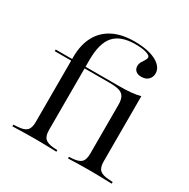

<svg xmlns="http://www.w3.org/2000/svg" viewBox="-145 -765 886 899"><g transform="rotate(30 298.0 -315.5)"><path d="M156.5 -2.4Q125 -2.4 96.4 -1.6Q67.7 -0.8 35.5 0V-8.9L56.5 -10.5Q91.1 -12.1 105.6 -25.4Q120.2 -38.7 120.2 -71V-206.5H192.7V-71Q192.7 -38.7 206.9 -25.4Q221 -12.1 254.8 -9.7L273.4 -8.9V0Q241.9 -0.8 214.1 -1.6Q186.3 -2.4 156.5 -2.4ZM120.2 -206.5V-422.6Q120.2 -489.5 145.2 -535.9Q170.2 -582.3 217.7 -606.5Q265.3 -630.6 333.1 -630.6Q381.5 -630.6 417.3 -620.6Q453.2 -610.5 473 -591.9Q492.7 -573.4 492.7 -549.2Q492.7 -529.8 479.4 -516.1Q466.1 -502.4 441.1 -502.4Q421.8 -502.4 411.3 -512.1Q400.8 -521.8 400.8 -537.1Q400.8 -550 406.9 -560.5Q412.9 -571 419 -579.8Q425 -588.7 425 -596.8Q425 -607.3 402.8 -614.1Q380.6 -621 342.7 -621Q264.5 -621 228.6 -580.6Q192.7 -540.3 192.7 -449.2V-206.5ZM451.6 -2.4Q422.6 -2.4 394.8 -1.6Q366.9 -0.8 336.3 0V-8.9L353.2 -9.7Q387.9 -12.1 401.6 -25.4Q415.3 -38.7 415.3 -71V-206.5H487.9V-71Q487.9 -38.7 502.4 -25.4Q516.9 -12.1 551.6 -10.5L572.6 -8.9V0Q540.3 -0.8 511.7 -1.6Q483.1 -2.4 451.6 -2.4ZM415.3 -206.5V-335.5Q415.3 -362.9 406.9 -377.8Q398.4 -392.7 379.8 -398.4Q361.3 -404 329 -404L371 -412.9Q411.3 -412.9 439.5 -415.7Q467.7 -418.5 487.9 -424.2V-206.5ZM31.5 -404V-412.9H394.4V-404Z"/></g></svg>

Font: Playfair 144pt SemiExpanded Light
Style: Regular
Weight: 300
Width: 6
Designer: Claus Eggers Sørensen
Foundry: Claus Eggers Sørensen
Version: Version 2.203